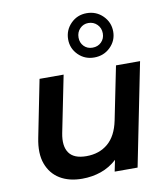

<svg xmlns="http://www.w3.org/2000/svg" viewBox="-90 -899 861 982"><g transform="rotate(-10 340.5 -408.0)"><path d="M258 7Q190 7 143 -21.5Q96 -50 76 -104.5Q56 -159 72 -238L131 -534H256L197 -241Q184 -175 209 -139Q234 -103 299 -103Q366 -103 411 -141Q456 -179 472 -257L528 -534H653L546 0H427L439 -59Q402 -25 356 -9Q310 7 258 7ZM426 -593Q377 -593 343.5 -626.5Q310 -660 310 -707Q310 -755 343.5 -789Q377 -823 426 -823Q476 -823 510 -789Q544 -755 544 -707Q544 -660 510 -626.5Q476 -593 426 -593ZM426 -644Q454 -644 472 -662Q490 -680 490 -707Q490 -735 471.5 -753.5Q453 -772 426 -772Q400 -772 382 -753.5Q364 -735 364 -707Q364 -680 381.5 -662Q399 -644 426 -644Z"/></g></svg>

Font: Montserrat SemiBold
Style: Italic
Weight: 600
Italic angle: -11.3°
Designer: Julieta Ulanovsky
Foundry: Julieta Ulanovsky
Version: Version 9.000; ttfautohint (v1.8.4.7-5d5b)